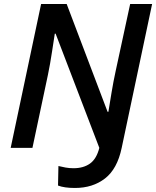

<svg xmlns="http://www.w3.org/2000/svg" viewBox="-20 -734 775 953"><path d="M352 199Q440 199 501 152Q562 105 584 0L735 -714H626L554 -381Q543 -331 533.5 -273.5Q524 -216 518 -179H514L311 -714H184L33 0H141L218 -363Q229 -416 238.5 -479Q248 -542 252 -567H256L473 0Q459 55 426.5 78Q394 101 345 101Q324 101 305 97.5Q286 94 270 90L268 187Q299 199 352 199Z"/></svg>

Font: Noto Sans UI Medium
Style: Italic
Weight: 500
Italic angle: -12°
Designer: Monotype Design Team
Foundry: Monotype Imaging Inc.
Version: Version 1.901